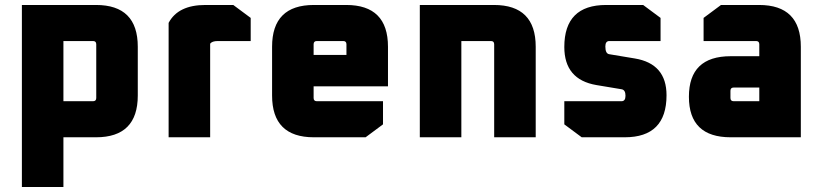

<svg xmlns="http://www.w3.org/2000/svg" viewBox="-20 -552 3304 772"><path d="M68 200V-532H366Q534 -532 534 -364V-168Q534 0 366 0H235V200ZM235 -145H354Q367 -145 367 -158V-374Q367 -387 354 -387H235Z M658 0V-460Q696 -532 806 -532H918L988 -480V-387H856Q832 -387 825 -376V0Z M1074 -168V-364Q1074 -532 1242 -532H1372Q1540 -532 1540 -364V-205H1241V-158Q1241 -145 1254 -145H1520V-52L1450 0H1242Q1074 0 1074 -168ZM1241 -331H1373V-374Q1373 -387 1360 -387H1254Q1241 -387 1241 -374Z M1668 0V-532H1966Q2134 -532 2134 -364V0H1967V-374Q1967 -387 1954 -387H1835V0Z M2249 -52V-145H2479Q2495 -145 2495 -167Q2495 -190 2480 -193L2378 -210Q2249 -232 2249 -363Q2249 -532 2417 -532H2566L2636 -480V-387H2430Q2414 -387 2414 -365Q2414 -336 2430 -334L2532 -317Q2660 -296 2660 -169Q2660 0 2492 0H2319Z M2918 0Q2750 0 2750 -163Q2750 -326 2918 -326H3033V-374Q3033 -387 3020 -387H2809V-480L2879 -532H3032Q3200 -532 3200 -364V0ZM2917 -158Q2917 -145 2930 -145H3033V-200H2930Q2917 -200 2917 -187Z"/></svg>

Font: Oxanium ExtraLight ExtraBold
Style: Regular
Weight: 800
Version: Version 2.000